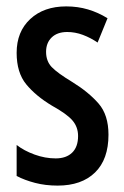

<svg xmlns="http://www.w3.org/2000/svg" viewBox="-20 -570 389 600"><path d="M319 -149Q319 -72 277 -31Q235 10 160 10Q122 10 89.5 1.5Q57 -7 32 -20V-117Q55 -99 88 -87Q121 -75 154 -75Q187 -75 205.5 -93Q224 -111 224 -145Q224 -173 206.5 -193.5Q189 -214 142 -240Q92 -270 62 -306.5Q32 -343 32 -405Q32 -471 74.5 -510.5Q117 -550 187 -550Q223 -550 255 -540.5Q287 -531 316 -513L285 -437Q263 -452 239 -461Q215 -470 190 -470Q159 -470 141.5 -453Q124 -436 124 -408Q124 -379 141.5 -360.5Q159 -342 207 -313Q257 -282 288 -246.5Q319 -211 319 -149Z"/></svg>

Font: Noto Sans Thai ExtCond Med
Style: Regular
Weight: 500
Width: 2
Designer: Monotype Design Team
Foundry: Monotype Imaging Inc.
Version: Version 2.002; ttfautohint (v1.8.4.7-5d5b)